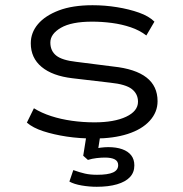

<svg xmlns="http://www.w3.org/2000/svg" viewBox="-20 -523 702 736"><path d="M341 8Q285 8 235.5 0.5Q186 -7 146 -20Q106 -33 83 -53L110 -108Q139 -90 176 -78Q213 -66 255.5 -60Q298 -54 342 -54Q418 -54 463.5 -75.5Q509 -97 509 -133Q509 -163 485.5 -181.5Q462 -200 403 -206L258 -223Q181 -232 139.5 -266.5Q98 -301 98 -357Q98 -398 125.5 -430.5Q153 -463 205.5 -483Q258 -503 335 -503Q382 -503 428.5 -495.5Q475 -488 513 -474.5Q551 -461 572 -440L541 -387Q515 -407 481 -418.5Q447 -430 409 -435Q371 -440 333 -440Q254 -440 213.5 -416.5Q173 -393 173 -360Q173 -328 195.5 -310Q218 -292 272 -286L414 -268Q499 -259 541.5 -226Q584 -193 584 -135Q584 -93 554 -60Q524 -27 469.5 -9.5Q415 8 341 8ZM351 193Q322 193 293 188Q264 183 246 173L261 129Q286 138 306 142.5Q326 147 352 147Q394 147 413.5 138Q433 129 433 110Q433 95 420 88Q407 81 382 81Q368 81 350.5 83Q333 85 317 90L299 74L314 -20H367L355 57L330 50Q350 45 366 43Q382 41 395 41Q426 41 448.5 49Q471 57 483 72.5Q495 88 495 111Q495 138 478 156Q461 174 428.5 183.5Q396 193 351 193Z"/></svg>

Font: Nunito Sans 7pt Expanded Light
Style: Regular
Weight: 300
Width: 7
Designer: Vernon Adams
Foundry: Vernon Adams
Version: Version 3.101;gftools[0.9.27]